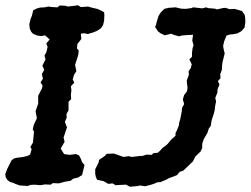

<svg xmlns="http://www.w3.org/2000/svg" viewBox="-40 -698 958 734"><path d="M66 13 36 11 24 7 7 0 -1 -2 -12 -10 -18 -20 -20 -32 -13 -51 -6 -65 4 -85 13 -92 25 -95 49 -98 65 -102 75 -107 81 -128 76 -136 86 -153 90 -195 85 -204 89 -220 101 -246 96 -273 106 -302V-332L120 -359L123 -370L115 -383L124 -397L120 -415L129 -431L122 -447L134 -471L130 -486L137 -498L142 -519L137 -532L150 -547L132 -563L118 -560L103 -562L86 -569L79 -577L74 -588L72 -605L77 -626L82 -638L87 -659L102 -666L113 -669L131 -670L145 -673L159 -671L180 -670L188 -677L210 -676L219 -673L245 -676L258 -678L269 -671L297 -673L310 -669L332 -664L344 -659L358 -651L359 -640L358 -619L354 -602L346 -590L331 -580L316 -574L296 -568L281 -571L269 -569L271 -549L256 -530L254 -513L261 -505L259 -487L247 -450L252 -426L243 -412L238 -394L244 -382L231 -368L233 -353L231 -335L232 -319L222 -309V-276L214 -262L215 -248L208 -232L216 -211L203 -172L207 -156L192 -130L205 -109L227 -106L250 -109L262 -104L269 -91L274 -78L283 -67L278 -46L274 -29L258 -19L240 -15L230 -7L207 -3L185 3L162 2L154 8L132 7L114 10L93 8L76 9ZM331 -11 326 -23 324 -34V-51L337 -77L339 -87L361 -102L368 -110L395 -111L407 -107L432 -98L452 -101L463 -98L498 -102H505L520 -107L541 -106L545 -112L563 -114L571 -121L582 -133L594 -142L601 -148L614 -164L631 -179V-189L635 -197L644 -219L645 -229L649 -242L655 -273L656 -286L664 -300L659 -318L664 -335L675 -349L677 -363L675 -377L674 -390L682 -412L681 -426L689 -437L693 -452L684 -471L694 -481V-496L696 -513L700 -525L695 -543L698 -565L676 -564L653 -562L646 -559L627 -564L614 -569L590 -563L575 -570L564 -578L553 -595L556 -602L561 -621L566 -637L575 -651L588 -664L604 -668L631 -670L652 -665L669 -664L691 -667L699 -670L733 -666L748 -670L755 -667L781 -665L790 -662L811 -667L823 -668L837 -663L857 -664L885 -656L895 -642L897 -633L898 -614L895 -593L883 -579L867 -570L850 -567L838 -566L826 -562L817 -540L813 -523L815 -510L819 -494L815 -478L811 -462L809 -448L808 -430L802 -415L803 -399L793 -388L799 -375L792 -358L791 -344L783 -324L786 -310L782 -290L781 -278L777 -262L769 -238L766 -218L758 -206L753 -190L739 -166L733 -148V-132L727 -119L707 -100L697 -80L690 -74L679 -63L661 -46L647 -41L637 -29L623 -23L608 -18L595 -11L574 -2L561 -1L550 4L538 8L515 14L494 11L488 13L457 16L442 8L418 9L402 10L390 3L374 5L357 -5Z"/></svg>

Font: Winky Rough Medium
Style: Italic
Weight: 500
Italic angle: -8.97852°
Designer: Simon Atzbach
Foundry: typofactur
Version: Version 1.206; ttfautohint (v1.8.4.7-5d5b)